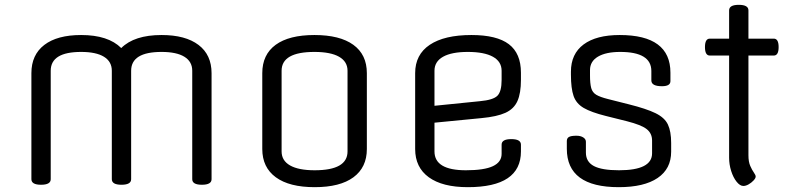

<svg xmlns="http://www.w3.org/2000/svg" viewBox="-20 -760 3274 795"><path d="M110 -18V-457Q110 -533 163.5 -574Q217 -615 316 -615Q428 -615 482 -561Q536 -615 649 -615Q748 -615 802 -574Q856 -533 856 -457V-18Q856 5 816 5Q776 5 776 -18V-467Q776 -505 743.5 -525Q711 -545 649 -545Q523 -545 523 -467V-18Q523 5 483 5Q443 5 443 -18V-467Q443 -505 410.5 -525Q378 -545 316 -545Q190 -545 190 -467V-18Q190 5 150 5Q110 5 110 -18Z M1499 -457V-143Q1499 -67 1443.5 -26Q1388 15 1283 15Q1178 15 1122 -26Q1066 -67 1066 -143V-457Q1066 -534 1121.5 -574.5Q1177 -615 1282 -615Q1387 -615 1443 -574.5Q1499 -534 1499 -457ZM1419 -133V-467Q1419 -505 1384 -525Q1349 -545 1282 -545Q1146 -545 1146 -467V-133Q1146 -95 1181 -75Q1216 -55 1283 -55Q1419 -55 1419 -133Z M2137 -459V-429Q2137 -374 2122.5 -341.5Q2108 -309 2073 -293Q2038 -277 1974 -271L1779 -252V-133Q1779 -55 1909 -55Q1985 -55 2021 -72Q2057 -89 2057 -123V-161Q2057 -184 2097 -184Q2137 -184 2137 -161V-133Q2137 15 1917 15Q1812 15 1755.5 -26Q1699 -67 1699 -143V-457Q1699 -534 1759.5 -574.5Q1820 -615 1932 -615Q2037 -615 2087 -577Q2137 -539 2137 -459ZM1779 -467V-322L1967 -341Q2022 -346 2039.5 -363.5Q2057 -381 2057 -429V-467Q2057 -505 2021 -525Q1985 -545 1917 -545Q1850 -545 1814.5 -525Q1779 -505 1779 -467Z M2677 -427V-466Q2677 -545 2548 -545Q2489 -545 2456 -525.5Q2423 -506 2423 -470V-448Q2423 -414 2428 -395.5Q2433 -377 2449 -367.5Q2465 -358 2497 -350L2584 -328Q2656 -310 2694 -291.5Q2732 -273 2745.5 -244.5Q2759 -216 2759 -168V-132Q2759 -61 2703 -23Q2647 15 2542 15Q2327 15 2327 -144V-176Q2327 -188 2336 -193Q2345 -198 2367 -198Q2384 -198 2395 -191Q2406 -184 2406 -173V-128Q2406 -90 2439 -72.5Q2472 -55 2543 -55Q2680 -55 2680 -125V-178Q2680 -208 2657.5 -225.5Q2635 -243 2576 -258L2488 -280Q2428 -295 2397 -313Q2366 -331 2355 -362.5Q2344 -394 2344 -451V-463Q2344 -537 2396.5 -576Q2449 -615 2546 -615Q2756 -615 2756 -459V-424Q2756 -403 2721 -403Q2677 -403 2677 -427Z M3079 -717V-600H3184Q3204 -600 3204 -565Q3204 -530 3184 -530H3079V-117Q3079 -90 3086.5 -73Q3094 -56 3101.5 -45.5Q3109 -35 3109 -29Q3109 -22 3100 -12.5Q3091 -3 3079.5 3.5Q3068 10 3058 10Q3044 10 3030 -7.5Q3016 -25 3007.5 -52Q2999 -79 2999 -107V-530H2919Q2899 -530 2899 -565Q2899 -600 2919 -600H2999V-717Q2999 -740 3039 -740Q3079 -740 3079 -717Z"/></svg>

Font: Offside
Style: Regular
Weight: 400
Designer: Eduardo Rodriguez Tunni
Foundry: Eduardo Rodriguez Tunni
Version: Version 1.002; ttfautohint (v1.8.4.7-5d5b);gftools[0.9.23]